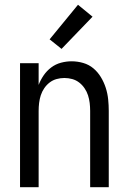

<svg xmlns="http://www.w3.org/2000/svg" viewBox="-20 -785 540 805"><path d="M64 0V-520H142V-429Q150 -450 163 -469Q176 -488 194.5 -502Q213 -516 235.5 -522Q258 -528 280 -528Q305 -528 329 -521Q353 -514 371.5 -498.5Q390 -483 403 -461.5Q416 -440 423.5 -416.5Q431 -393 433.5 -368.5Q436 -344 436 -320V0H358V-320Q358 -337 356 -353.5Q354 -370 349 -385.5Q344 -401 334.5 -415Q325 -429 312 -439Q299 -449 283 -453.5Q267 -458 250 -458Q233 -458 217 -453.5Q201 -449 188 -439Q175 -429 165.5 -415Q156 -401 151 -385.5Q146 -370 144 -353.5Q142 -337 142 -320V0ZM238 -580 188 -620 307 -765 368 -715Z"/></svg>

Font: Iosevka Term SS14
Style: Regular
Weight: 400
Monospace: yes
Designer: Belleve Invis
Foundry: Belleve Invis
Version: Version 24.1.1; ttfautohint (v1.8.4)